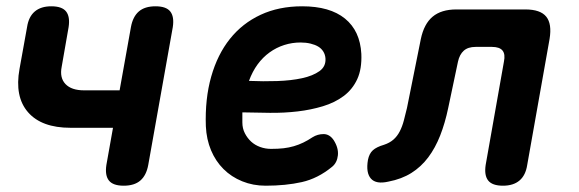

<svg xmlns="http://www.w3.org/2000/svg" viewBox="-20 -580 1840 610"><path d="M373 10Q339 10 326 -6.5Q313 -23 318 -56L339 -174H204Q112 -174 69 -223.5Q26 -273 42 -361L66 -494Q71 -527 90.5 -543.5Q110 -560 143 -560Q177 -560 190 -543.5Q203 -527 198 -494L176 -368Q169 -333 188 -313Q207 -293 247 -293H360L396 -494Q402 -527 421 -543.5Q440 -560 474 -560Q508 -560 521 -543.5Q534 -527 529 -494L451 -56Q445 -23 426 -6.5Q407 10 373 10Z M1040 -135Q1056 -110 1053.5 -86.5Q1051 -63 1035 -50Q990 -13 939 -1.5Q888 10 824 10Q784 10 749.5 -4Q715 -18 690 -43Q665 -68 650.5 -102.5Q636 -137 634 -179Q631 -266 651 -336.5Q671 -407 710.5 -456.5Q750 -506 808 -533Q866 -560 940 -560Q1028 -560 1076 -521Q1124 -482 1128 -409Q1130 -361 1115 -328.5Q1100 -296 1072 -275Q1044 -254 1006 -242.5Q968 -231 925.5 -226Q883 -221 837.5 -221.5Q792 -222 750 -223V-191Q750 -172 758 -156.5Q766 -141 778 -130Q790 -119 806.5 -113Q823 -107 841 -107Q864 -107 881 -109Q898 -111 913.5 -115.5Q929 -120 943.5 -127Q958 -134 973 -144Q989 -154 1008 -154Q1027 -154 1040 -135ZM771 -323Q816 -321 860.5 -322.5Q905 -324 939.5 -331.5Q974 -339 995 -354Q1016 -369 1014 -395Q1013 -407 1007 -416.5Q1001 -426 991 -432Q981 -438 966.5 -441.5Q952 -445 935 -445Q908 -445 883 -437Q858 -429 836.5 -413.5Q815 -398 798.5 -375.5Q782 -353 771 -323Z M1317 -456Q1327 -504 1354.5 -527Q1382 -550 1430 -550H1649Q1697 -550 1715.5 -527Q1734 -504 1726 -456L1655 -56Q1650 -23 1630.5 -6.5Q1611 10 1578 10Q1544 10 1531 -6.5Q1518 -23 1523 -56L1581 -384Q1586 -408 1576.5 -419.5Q1567 -431 1543 -431H1491Q1467 -431 1453.5 -419Q1440 -407 1435 -384L1404 -237Q1394 -189 1378.5 -149.5Q1363 -110 1340.5 -80Q1318 -50 1287 -30.5Q1256 -11 1214 -3Q1175 6 1158.5 -12.5Q1142 -31 1149 -72Q1153 -92 1164.5 -102.5Q1176 -113 1200 -120Q1218 -126 1230 -136.5Q1242 -147 1250 -162.5Q1258 -178 1263 -197Q1268 -216 1273 -237Z"/></svg>

Font: Maple Mono
Style: Bold Italic
Weight: 700
Italic angle: -10°
Monospace: yes
Designer: subframe7536
Version: Version 7.000